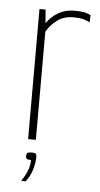

<svg xmlns="http://www.w3.org/2000/svg" viewBox="-48 -507 361 691"><g transform="rotate(5 132.0 -161.5)"><path d="M67 0V-470H89L93 -421Q110 -446 135.5 -460.5Q161 -475 193 -475Q215 -475 228 -472.5Q241 -470 252 -464L251 -438Q238 -445 225 -448Q212 -451 192 -451Q157 -451 133.5 -433.5Q110 -416 95 -391V0ZM55 152Q67 135 75.5 115Q84 95 84 74Q71 74 68 71Q65 68 65 62Q65 55 67.5 51Q70 47 85 47Q97 47 99.5 50.5Q102 54 102 61Q102 85 93.5 110.5Q85 136 71 152Z"/></g></svg>

Font: Smooch Sans ExtraLight
Style: Regular
Weight: 200
Designer: Robert E. Leuschke
Foundry: Robert E. Leuschke
Version: Version 1.010; ttfautohint (v1.8.3)